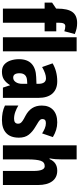

<svg xmlns="http://www.w3.org/2000/svg" viewBox="562 -1367 815 1979"><g transform="rotate(90 969.5 -377.5)"><path d="M303 -430H214V0H69V-430H7V-507L69 -549V-562Q69 -669 104.5 -717Q140 -765 217 -765Q248 -765 273 -759.5Q298 -754 331 -741L302 -633Q288 -638 275.5 -640.5Q263 -643 250 -643Q231 -643 222.5 -627Q214 -611 214 -573V-550H303Z M509 0H364V-760H509Z M818 -560Q899 -560 944 -510.5Q989 -461 989 -363V0H883L859 -73H857Q831 -31 799.5 -10.5Q768 10 719 10Q672 10 644 -15Q616 -40 603 -80.5Q590 -121 590 -165Q590 -252 637.5 -296Q685 -340 774 -343L844 -346V-365Q844 -444 787 -444Q740 -444 671 -404L633 -512Q671 -535 718 -547.5Q765 -560 818 -560ZM810 -249Q735 -245 735 -171Q735 -106 780 -106Q808 -106 826 -132Q844 -158 844 -201V-251Z M1399 -165Q1399 -78 1351.5 -34Q1304 10 1218 10Q1178 10 1140.5 3Q1103 -4 1068 -21V-159Q1097 -141 1132.5 -128Q1168 -115 1204 -115Q1255 -115 1255 -157Q1255 -168 1250 -178.5Q1245 -189 1227 -202Q1209 -215 1173 -233Q1122 -260 1095 -301Q1068 -342 1068 -401Q1068 -476 1113.5 -518Q1159 -560 1241 -560Q1282 -560 1319 -548.5Q1356 -537 1393 -515L1355 -404Q1331 -420 1304 -431.5Q1277 -443 1249 -443Q1207 -443 1207 -408Q1207 -396 1212.5 -387.5Q1218 -379 1235 -367Q1252 -355 1287 -335Q1337 -306 1368 -267Q1399 -228 1399 -165Z M1623 -605Q1623 -573 1620.5 -542Q1618 -511 1612 -481H1620Q1653 -560 1739 -560Q1810 -560 1848.5 -508Q1887 -456 1887 -361V0H1742V-316Q1742 -431 1693 -431Q1651 -431 1637 -389Q1623 -347 1623 -258V0H1478V-760H1623Z"/></g></svg>

Font: Noto Sans Myanmar UI ExtraCondensed ExtraBold
Style: Regular
Weight: 800
Width: 2
Designer: Monotype Design Team
Foundry: Monotype Imaging Inc.
Version: Version 2.103; ttfautohint (v1.8.4.7-5d5b)